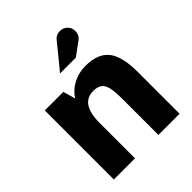

<svg xmlns="http://www.w3.org/2000/svg" viewBox="-202 -851 975 975"><g transform="rotate(-45 286.0 -363.5)"><path d="M389 -727Q413 -727 429 -711Q445 -695 445 -671Q445 -645 426 -629Q421 -626 351 -574H237Q238 -574 292.5 -641Q347 -708 348 -709Q363 -727 389 -727ZM294 -392Q202 -392 202 -255V0H50V-496H183L202 -430Q225 -467 266 -488.5Q307 -510 355 -510Q444 -510 483 -461Q522 -412 522 -302V0H370V-264Q370 -337 354 -364.5Q338 -392 294 -392Z"/></g></svg>

Font: Atkinson Hyperlegible Pro
Style: Bold
Weight: 700
Designer: Elliott Scott, Megan Eiswerth, Linus Boman, Theodore Petrosky, Jacob Perez
Foundry: Braille Institute
Version: Version 1.5.1